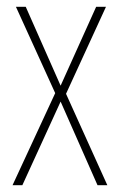

<svg xmlns="http://www.w3.org/2000/svg" viewBox="-20 -547 354 567"><path d="M143 -272 27 -527H56L159 -294L264 -527H293L175 -270L297 0H268L159 -247L46 0H17Z"/></svg>

Font: Noto Sans Gujarati UI ExtraCondensed Thin
Style: Regular
Weight: 100
Width: 2
Designer: Jelle Bosma - Monotype Design Team, Universal Thirst
Foundry: Monotype Imaging Inc.
Version: Version 2.106; ttfautohint (v1.8.4.7-5d5b)